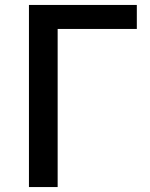

<svg xmlns="http://www.w3.org/2000/svg" viewBox="-20 -756 608 776"><path d="M97 0H213V-639H533V-736H97Z"/></svg>

Font: Kinto Sans Med
Style: Regular
Weight: 500
Designer: Authors: Ryoko NISHIZUKA  (kana & ideographs); Paul D. Hunt (Latin, Greek & Cyrillic); Wenlong ZHANG  (bopomofo); Sandol
Foundry: Adobe Systems Incorporated, ookami Inc.
Version: Version 0.001